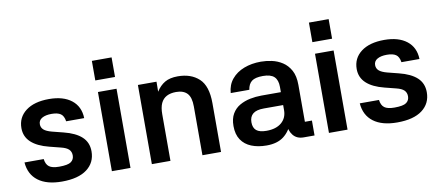

<svg xmlns="http://www.w3.org/2000/svg" viewBox="-66 -969 2820 1230"><g transform="rotate(-10 1344.0 -354.0)"><path d="M344.7 -365.7Q339.3 -401.7 319.3 -415.2Q299.3 -428.7 260.3 -428.7Q221.3 -428.7 198.3 -415.3Q175.3 -402 175.3 -376.3Q175.3 -354.3 191.2 -340.2Q207 -326 244 -316.3L316.3 -298Q392.7 -279 432 -242.7Q471.3 -206.3 471.3 -148.3Q471.3 -75 415 -32.5Q358.7 10 252.3 10Q153.3 10 97.7 -32Q42 -74 36 -152.3H161Q165.3 -117.3 185.5 -102.2Q205.7 -87 250.3 -87Q308 -87 328.2 -102Q348.3 -117 348.3 -143.3Q348.3 -167.3 333.2 -182.3Q318 -197.3 282 -206L209.7 -224.3Q133.7 -243.3 94.2 -280Q54.7 -316.7 54.7 -372Q54.7 -442 109.5 -483.7Q164.3 -525.3 260.3 -525.3Q353.3 -525.3 406.7 -483.2Q460 -441 462 -365.7Z M698.7 -515V0H577.7V-515ZM574 -718.3H702.3V-591H574Z M958.7 0H837.7V-515H958.7L958 -450Q981.3 -487 1014 -506.2Q1046.7 -525.3 1098 -525.3Q1184 -525.3 1235.8 -477.5Q1287.7 -429.7 1287.7 -317.7V0H1166.7V-317.3Q1166.7 -376.7 1142.5 -402.5Q1118.3 -428.3 1070.3 -428.3Q1034 -428.3 1009 -415.2Q984 -402 971.3 -374.7Q958.7 -347.3 958.7 -303Z M1896 0H1825Q1781 0 1757 -30Q1733 -60 1731.3 -109.7L1754.7 -108Q1736.7 -54.7 1695 -22.3Q1653.3 10 1583.3 10Q1527.3 10 1484.8 -7.2Q1442.3 -24.3 1418.7 -59.5Q1395 -94.7 1395 -149.3Q1395 -197.3 1413.5 -228.8Q1432 -260.3 1462.8 -278Q1493.7 -295.7 1530.7 -303.2Q1567.7 -310.7 1604.7 -310.7H1731.7V-345Q1731.7 -389.7 1709.2 -411.2Q1686.7 -432.7 1635.7 -432.7Q1585.3 -432.7 1563 -415.2Q1540.7 -397.7 1535.3 -360.7H1414.3Q1418 -413.7 1448.7 -450.5Q1479.3 -487.3 1528.8 -506.3Q1578.3 -525.3 1638.7 -525.3Q1672.7 -525.3 1709.5 -517.5Q1746.3 -509.7 1778.2 -489Q1810 -468.3 1830.2 -431.7Q1850.3 -395 1850.3 -337V-97H1896ZM1512.3 -153Q1512.3 -117 1533 -99.8Q1553.7 -82.7 1598.3 -82.7Q1661.3 -82.7 1696.5 -112.8Q1731.7 -143 1731.7 -193.3V-226.7H1605.7Q1557.7 -226.7 1535 -208Q1512.3 -189.3 1512.3 -153Z M2110.7 -515V0H1989.7V-515ZM1986 -718.3H2114.3V-591H1986Z M2525.7 -365.7Q2520.3 -401.7 2500.3 -415.2Q2480.3 -428.7 2441.3 -428.7Q2402.3 -428.7 2379.3 -415.3Q2356.3 -402 2356.3 -376.3Q2356.3 -354.3 2372.2 -340.2Q2388 -326 2425 -316.3L2497.3 -298Q2573.7 -279 2613 -242.7Q2652.3 -206.3 2652.3 -148.3Q2652.3 -75 2596 -32.5Q2539.7 10 2433.3 10Q2334.3 10 2278.7 -32Q2223 -74 2217 -152.3H2342Q2346.3 -117.3 2366.5 -102.2Q2386.7 -87 2431.3 -87Q2489 -87 2509.2 -102Q2529.3 -117 2529.3 -143.3Q2529.3 -167.3 2514.2 -182.3Q2499 -197.3 2463 -206L2390.7 -224.3Q2314.7 -243.3 2275.2 -280Q2235.7 -316.7 2235.7 -372Q2235.7 -442 2290.5 -483.7Q2345.3 -525.3 2441.3 -525.3Q2534.3 -525.3 2587.7 -483.2Q2641 -441 2643 -365.7Z"/></g></svg>

Font: 42dot Sans Light
Style: Regular
Weight: 300
Designer: 42dot
Version: Version 1.000